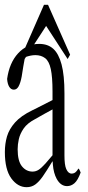

<svg xmlns="http://www.w3.org/2000/svg" viewBox="-25 -779 364 793"><path d="M209 -40.5Q196.3 -64 193.4 -98.6Q192.9 -110.8 191.9 -113.3Q166 -70.8 150.9 -49.3Q135.7 -27.8 120.4 -16.8Q105 -5.9 85 -5.9Q48.3 -5.9 21.7 -42.2Q-4.9 -78.6 -4.9 -150.9Q-4.9 -185.5 3.9 -215.6Q12.7 -245.6 37.1 -273.2Q61.5 -300.8 108.9 -323.7Q108.9 -328.6 109.4 -323.7Q154.3 -347.2 191.9 -365.7Q191.9 -388.7 191.9 -401.4Q191.9 -460.9 184.8 -493.7Q177.7 -526.4 161.4 -538.8Q145 -551.3 121.1 -551.3Q101.6 -551.3 78.1 -542.5Q71.3 -507.3 64.5 -462.4Q59.6 -436 51.3 -421.4Q43.9 -408.7 32.2 -408.7Q20.5 -408.7 13.2 -420.4Q5.9 -432.1 4.4 -453.1Q13.7 -519.5 49.6 -558.6Q85.4 -597.7 136.7 -597.7Q172.4 -597.7 194.8 -577.6Q217.3 -557.6 229.2 -513.2Q241.2 -468.8 241.2 -393.1Q241.2 -270 241.2 -137.2Q241.2 -97.7 248.5 -81.1Q256.8 -62 271 -62Q282.7 -62 290.5 -71.3Q294.9 -76.2 298.8 -83Q303.7 -79.6 308.1 -66.4Q296.4 -34.2 282.5 -22.2Q268.6 -10.3 252 -10.3Q225.6 -10.3 209 -40.5ZM163.1 -104Q174.3 -116.7 191.9 -137.7V-327.1Q175.3 -318.4 159.4 -309.3Q143.6 -300.3 120.1 -287.1Q87.4 -270 72.5 -248Q57.6 -226.1 52.7 -204.1Q47.9 -182.1 47.9 -162.6Q47.9 -113.8 65.7 -92Q83.5 -70.3 109.4 -70.3Q122.6 -70.3 134 -77.4Q145.5 -84.5 163.1 -104ZM165.5 -671.9 76.7 -535.2 66.4 -553.2 156.7 -759.3H173.3L264.6 -553.2L254.4 -535.2Z"/></svg>

Font: Scarab Serif
Style: Condensed-Light
Weight: 300
Designer: John Roberts
Foundry: Scarab
Version: 1.0